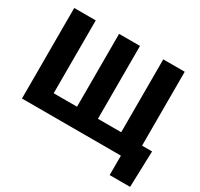

<svg xmlns="http://www.w3.org/2000/svg" viewBox="-179 -954 1390 1336"><g transform="rotate(30 515.5 -286.0)"><path d="M55.2 -727.5H228V-142.1H415.5V-727.5H583.5V-142.1H770.5V-727.5H942.9V0H55.2ZM850.1 156.2V0H805.7V-133.8H1023.4L1014.2 156.2Z"/></g></svg>

Font: Inter 17pt ExtraBold
Style: Regular
Weight: 800
Version: Version 4.001;git-66647c0bb